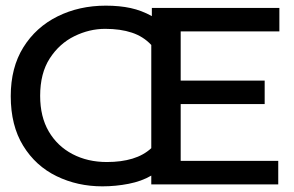

<svg xmlns="http://www.w3.org/2000/svg" viewBox="-20 -652 1040 679"><path d="M342 7Q254 7 180 -29Q106 -65 62 -136.5Q18 -208 18 -312Q18 -413 62.5 -484.5Q107 -556 183.5 -594Q260 -632 354 -632Q403 -632 442 -623.5Q481 -615 517 -595V-624H968V-541H619V-367H916V-284H619V-83H964V0H515V-31Q481 -11 435 -2Q389 7 342 7ZM358 -79Q409 -79 448.5 -91Q488 -103 515 -128V-493Q487 -523 446.5 -536.5Q406 -550 352 -550Q296 -550 243 -524Q190 -498 156 -445.5Q122 -393 122 -313Q122 -239 152.5 -187Q183 -135 236.5 -107Q290 -79 358 -79Z"/></svg>

Font: Inconsolata UltraExpanded Medium
Style: Regular
Weight: 500
Width: 9
Monospace: yes
Designer: Raph Levien, Cyreal, Brenton Simpson
Foundry: Raph Levien, Cyreal, Google
Version: Version 3.001; ttfautohint (v1.8.2.53-6de2)